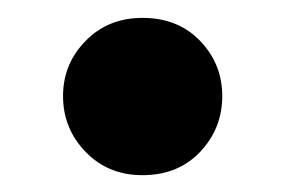

<svg xmlns="http://www.w3.org/2000/svg" viewBox="-20 -379 325 219"><path d="M142.5 -179.2Q103.2 -179.2 77.6 -205.8Q51.9 -232.4 51.9 -269.4Q51.9 -306.1 77.6 -332.3Q103.2 -358.6 142.5 -358.6Q183.1 -358.6 208.3 -332.3Q233.5 -306.1 233.5 -269.4Q233.5 -232.4 208.3 -205.8Q183.1 -179.2 142.5 -179.2Z"/></svg>

Font: TikTok Sans Light
Style: Regular
Weight: 300
Version: Version 4.000